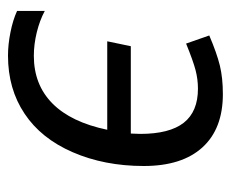

<svg xmlns="http://www.w3.org/2000/svg" viewBox="-70 -516 596 497"><g transform="rotate(90 228.5 -268.0)"><path d="M8.8 -13.7V-85.4Q33.2 -72.3 64.2 -64.7Q95.2 -57.1 125 -57.1Q199.7 -57.1 248.3 -105.2Q296.9 -153.3 316.4 -247.1H87.4L100.1 -308.1H326.2Q327.1 -324.7 327.1 -332.5Q327.1 -408.2 298.3 -445.1Q269.5 -481.9 210 -481.9Q186 -481.9 162.4 -475.8Q138.7 -469.7 93.3 -451.2L72.3 -511.2Q118.2 -530.8 150.1 -538.6Q182.1 -546.4 224.1 -546.4Q314 -546.4 362.1 -493.4Q410.2 -440.4 410.2 -341.8Q410.2 -239.7 374.5 -157.7Q338.9 -75.7 274.9 -33.2Q210.9 9.8 124.5 9.8Q95.7 9.8 64 3.4Q32.2 -2.9 8.8 -13.7Z"/></g></svg>

Font: Viking Open Sans
Style: Italic
Weight: 400
Italic angle: -12°
Foundry: Ascender Corporation
Version: Version 2.000